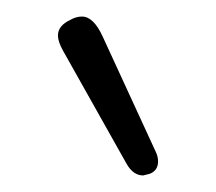

<svg xmlns="http://www.w3.org/2000/svg" viewBox="-20 -774 261 232"><path d="M153 -562Q141 -562 133 -576L56 -713Q50 -724 50 -731Q50 -743 65 -750Q72 -754 79 -754Q93 -754 104 -730L168 -591Q171 -585 171 -579Q171 -568 161 -564Z"/></svg>

Font: Kodchasan ExtraLight
Style: Regular
Weight: 275
Version: Version 1.000; ttfautohint (v1.6)